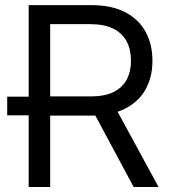

<svg xmlns="http://www.w3.org/2000/svg" viewBox="-20 -748 679 768"><path d="M141.1 -286.6H8.8V-361.3H141.1ZM94.7 0V-727.5H345.2Q426.3 -727.5 480.7 -699.2Q535.2 -670.9 562.5 -620.6Q589.8 -570.3 589.8 -504.9Q589.8 -439.9 562.3 -390.4Q534.7 -340.8 480 -313.2Q425.3 -285.6 344.2 -285.6H142.6V-362.3H341.8Q397.9 -362.3 433.6 -379.6Q469.2 -397 486.6 -429.2Q503.9 -461.4 503.9 -504.9Q503.9 -549.8 486.6 -582.5Q469.2 -615.2 433.3 -633.3Q397.5 -651.4 340.8 -651.4H180.7V0ZM514.6 0 338.9 -327.6H436L614.3 0Z"/></svg>

Font: V-Inter
Style: Regular-375
Weight: 375
Designer: Rasmus Andersson
Foundry: rsms
Version: Version 4.000;git-4146feb